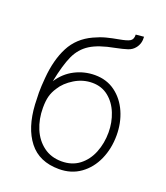

<svg xmlns="http://www.w3.org/2000/svg" viewBox="-138 -841 812 942"><g transform="rotate(20 268.0 -369.5)"><path d="M62 -251Q60 -291 60 -312Q60 -345 64 -390Q72 -487 107 -554.5Q142 -622 216 -656Q248 -671 277 -678.5Q306 -686 340 -692Q380 -699 395 -708Q410 -717 409 -742L451 -746Q454 -711 434 -686Q421 -669 398.5 -661.5Q376 -654 336 -646Q255 -631 211.5 -603.5Q168 -576 145.5 -527Q123 -478 105 -388Q137 -437 186 -462Q235 -487 290 -487Q352 -487 397 -453.5Q442 -420 466 -365Q490 -310 490 -245Q490 -176 464.5 -118.5Q439 -61 391.5 -27Q344 7 280 7Q177 7 123 -62Q69 -131 62 -251ZM291 -447Q242 -447 198.5 -420.5Q155 -394 133 -358Q117 -334 110.5 -309.5Q104 -285 104 -249Q104 -190 124.5 -141Q145 -92 184.5 -62.5Q224 -33 279 -33Q333 -33 371 -62Q409 -91 428.5 -139.5Q448 -188 448 -245Q448 -297 429.5 -343.5Q411 -390 375.5 -418.5Q340 -447 291 -447Z"/></g></svg>

Font: Bellota Light
Style: Regular
Weight: 300
Designer: Kemie Guaida
Foundry: Kemie Guaida
Version: Version 4.001